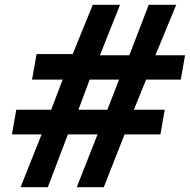

<svg xmlns="http://www.w3.org/2000/svg" viewBox="-20 -783 794 803"><path d="M180 0H66L154 -221H30L48 -324H194L242 -450H114L133 -557H284L368 -763H482L398 -552H521L602 -763H717L630 -552H754L736 -450H591L540 -324H669L651 -221H501L414 0H301L388 -221H264ZM355 -450 308 -324H429L478 -450Z"/></svg>

Font: Open Sauce One ExtraBold Italic
Style: Regular
Weight: 800
Italic angle: -10°
Designer: Alfredo Marco Pradil
Foundry: Creative Sauce Fz LLC
Version: Version 1.477